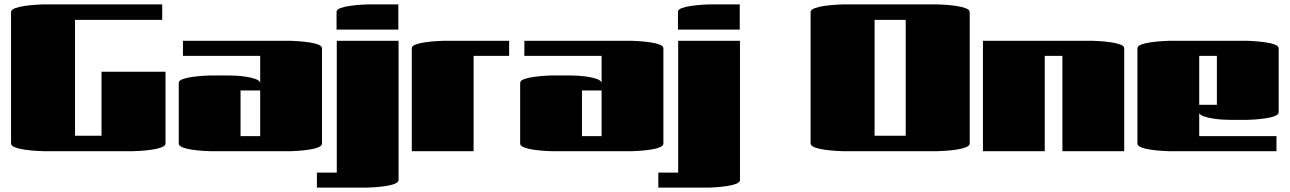

<svg xmlns="http://www.w3.org/2000/svg" viewBox="-20 -685 5844 870"><path d="M715 -665V-595H320V-70H440V-360H730V-35Q730 -24 711 -17Q692 -10 666 -6.5Q640 -3 617 -1.5Q594 0 585 0H175Q166 0 143 -1.5Q120 -3 94 -6.5Q68 -10 49 -17Q30 -24 30 -35V-630Q30 -641 49 -648Q68 -655 94 -658.5Q120 -662 143 -663.5Q166 -665 175 -665Z M809 -432V-500H1299Q1307 -500 1329.5 -498.5Q1352 -497 1377.5 -493.5Q1403 -490 1421 -483.5Q1439 -477 1439 -466V-34Q1439 -24 1421 -17Q1403 -10 1377.5 -6.5Q1352 -3 1329.5 -1.5Q1307 0 1299 0H930Q922 0 899.5 -1.5Q877 -3 851.5 -6.5Q826 -10 808 -17Q790 -24 790 -34V-309Q790 -320 808 -326.5Q826 -333 851.5 -336.5Q877 -340 899.5 -341.5Q922 -343 930 -343H1019Q1030 -343 1050.5 -342Q1071 -341 1094 -337.5Q1117 -334 1135 -328Q1153 -322 1158 -313Q1159 -312 1159 -309V-432ZM1159 -275H1070V-68H1159Z M1785 -551H1505V-631Q1505 -642 1523 -648.5Q1541 -655 1566.5 -658.5Q1592 -662 1614.5 -663.5Q1637 -665 1645 -665H1785ZM1506 -500H1786V131Q1786 141 1768 148Q1750 155 1724.5 158.5Q1699 162 1676.5 163.5Q1654 165 1646 165H1416V97H1506Z M2126 0H1846V-466Q1846 -477 1864 -483.5Q1882 -490 1907.5 -493.5Q1933 -497 1955.5 -498.5Q1978 -500 1986 -500H2287V-432H2126Z M2356 -432V-500H2846Q2854 -500 2876.5 -498.5Q2899 -497 2924.5 -493.5Q2950 -490 2968 -483.5Q2986 -477 2986 -466V-34Q2986 -24 2968 -17Q2950 -10 2924.5 -6.5Q2899 -3 2876.5 -1.5Q2854 0 2846 0H2477Q2469 0 2446.5 -1.5Q2424 -3 2398.5 -6.5Q2373 -10 2355 -17Q2337 -24 2337 -34V-309Q2337 -320 2355 -326.5Q2373 -333 2398.5 -336.5Q2424 -340 2446.5 -341.5Q2469 -343 2477 -343H2566Q2577 -343 2597.5 -342Q2618 -341 2641 -337.5Q2664 -334 2682 -328Q2700 -322 2705 -313Q2706 -312 2706 -309V-432ZM2706 -275H2617V-68H2706Z M3332 -551H3052V-631Q3052 -642 3070 -648.5Q3088 -655 3113.5 -658.5Q3139 -662 3161.5 -663.5Q3184 -665 3192 -665H3332ZM3053 -500H3333V131Q3333 141 3315 148Q3297 155 3271.5 158.5Q3246 162 3223.5 163.5Q3201 165 3193 165H2963V97H3053Z M4229 0H3798Q3789 0 3766 -1.5Q3743 -3 3717 -6.5Q3691 -10 3672 -17Q3653 -24 3653 -35V-630Q3653 -641 3672 -648Q3691 -655 3717 -658.5Q3743 -662 3766 -663.5Q3789 -665 3798 -665H4229Q4238 -665 4261 -663.5Q4284 -662 4310 -658.5Q4336 -655 4355 -648Q4374 -641 4374 -630V-35Q4374 -24 4355 -17Q4336 -10 4310 -6.5Q4284 -3 4261 -1.5Q4238 0 4229 0ZM3943 -70H4084V-595H3943Z M4714 0H4434V-500H4934Q4942 -500 4964.5 -498.5Q4987 -497 5012.5 -493.5Q5038 -490 5056 -483.5Q5074 -477 5074 -466V0H4794V-432H4714Z M5764 -68V0H5274Q5266 0 5243.5 -1.5Q5221 -3 5195.5 -6.5Q5170 -10 5152 -17Q5134 -24 5134 -34V-466Q5134 -477 5152 -483.5Q5170 -490 5195.5 -493.5Q5221 -497 5243.5 -498.5Q5266 -500 5274 -500H5634Q5642 -500 5664.5 -498.5Q5687 -497 5712.5 -493.5Q5738 -490 5756 -483.5Q5774 -477 5774 -466V-176Q5774 -166 5756 -159Q5738 -152 5712.5 -148.5Q5687 -145 5664.5 -143.5Q5642 -142 5634 -142H5553Q5543 -142 5522 -143Q5501 -144 5478 -147.5Q5455 -151 5437 -157Q5419 -163 5414 -172V-68ZM5414 -210H5494V-432H5414Z"/></svg>

Font: Gajraj One
Style: Regular
Weight: 400
Designer: Saurabh Sharma
Foundry: Saurabh Sharma
Version: Version 1.000